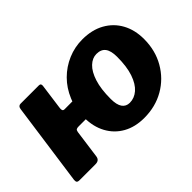

<svg xmlns="http://www.w3.org/2000/svg" viewBox="-95 -796 1062 1062"><g transform="rotate(-45 436.0 -265.0)"><path d="M539 10Q468 10 415.5 -19.5Q363 -49 334 -102.5Q305 -156 305 -226Q305 -296 329 -353.5Q353 -411 394.5 -452.5Q436 -494 490 -517Q544 -540 604 -540Q679 -540 733.5 -509.5Q788 -479 817.5 -425Q847 -371 847 -300Q847 -211 806.5 -140.5Q766 -70 696.5 -30Q627 10 539 10ZM43 0Q29 0 25 -5.5Q21 -11 22 -23L90 -509Q93 -530 111 -530H254Q271 -530 268 -511L248 -364Q246 -352 248 -344Q250 -336 262 -336L461 -337Q480 -337 478 -319L466 -234Q463 -214 441 -214H249Q237 -214 231.5 -210.5Q226 -207 224 -195L201 -27Q197 0 167 0ZM542 -106Q578 -106 607.5 -131.5Q637 -157 654.5 -208Q672 -259 672 -336Q672 -383 655 -405.5Q638 -428 602 -428Q570 -428 542.5 -402Q515 -376 498.5 -324.5Q482 -273 482 -196Q482 -150 497.5 -128Q513 -106 542 -106Z"/></g></svg>

Font: Libre Franklin ExtraBold
Style: Italic
Weight: 800
Italic angle: -8°
Designer: Pablo Impallari, Rodrigo Fuenzalida, Nhung Nguyen
Foundry: Impallari Type
Version: Version 3.000